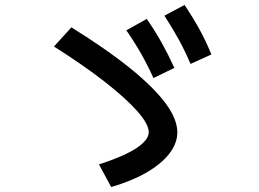

<svg xmlns="http://www.w3.org/2000/svg" viewBox="-20 -785 1040 772"><path d="M378 -124Q443 -145 487.5 -166.5Q532 -188 555 -210Q578 -232 578 -254Q578 -286 531.5 -338.5Q485 -391 399.5 -457.5Q314 -524 197 -598L267 -675Q409 -587 503.5 -510.5Q598 -434 645.5 -370Q693 -306 693 -253Q693 -209 661 -167.5Q629 -126 569.5 -91.5Q510 -57 427 -33ZM597 -471Q574 -522 548 -568Q522 -614 488 -663L570 -709Q604 -660 630.5 -612.5Q657 -565 681 -512ZM746 -528Q724 -580 698.5 -626.5Q673 -673 641 -722L722 -765Q755 -716 781.5 -668Q808 -620 830 -566Z"/></svg>

Font: M PLUS 2 Thin Medium
Style: Regular
Weight: 500
Version: Version 1.001